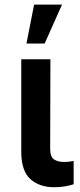

<svg xmlns="http://www.w3.org/2000/svg" viewBox="-20 -801 343 828"><path d="M214.1 6.4Q149.9 6.4 110.8 -28.8Q71.7 -63.9 71.7 -147V-545.5H197.4L196.4 -158.7Q196.7 -124.3 213.1 -113.5Q229.4 -102.6 255.3 -102.6Q268.5 -102.6 279.5 -104Q290.5 -105.5 297.6 -106.9V-6.4Q281.6 -1.1 260.5 2.7Q239.3 6.4 214.1 6.4ZM172.6 -613.3H94.1L127.1 -781.2H247.5Z"/></svg>

Font: Linik Sans SemiBold
Style: Regular
Weight: 600
Designer: Rasmus Andersson (font), Cristiano Sobral (main changes)
Foundry: rsms
Version: Version 3.018;June 1, 2022;FontCreator 14.0.0.2814 64-bit; t